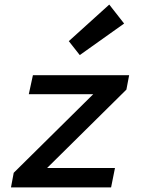

<svg xmlns="http://www.w3.org/2000/svg" viewBox="-20 -820 640 840"><path d="M28 0 40 -64 388 -408H106L124 -491H545L533 -428L186 -85H483L466 0ZM329 -579 281 -640 458 -800 523 -717Z"/></svg>

Font: Source Code Pro Semibold
Style: Italic
Weight: 600
Italic angle: -11°
Monospace: yes
Designer: Paul D. Hunt, Teo Tuominen
Foundry: Adobe Systems Incorporated
Version: Version 1.050;PS 1.000;hotconv 16.6.51;makeotf.lib2.5.65220